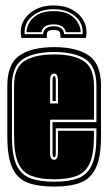

<svg xmlns="http://www.w3.org/2000/svg" viewBox="-20 -678 395 709"><path d="M180 11Q120 11 82 -3.5Q44 -18 25.5 -58Q7 -98 7 -176V-361Q7 -442 52 -473Q97 -504 180 -504Q263 -504 308 -473Q353 -442 353 -361V-176Q353 -98 334 -58Q315 -18 277 -3.5Q239 11 180 11ZM180 -7Q234 -7 268.5 -20Q303 -33 319.5 -69.5Q336 -106 336 -176V-204H186V-115Q186 -104 184.5 -100.5Q183 -97 180 -97Q174 -97 174 -115V-227H336V-361Q336 -433 295.5 -459.5Q255 -486 180 -486Q105 -486 64.5 -459.5Q24 -433 24 -361V-176Q24 -106 40.5 -69.5Q57 -33 92 -20Q127 -7 180 -7ZM180 -16Q129 -16 96 -28.5Q63 -41 47.5 -75.5Q32 -110 32 -176V-361Q32 -428 70 -452.5Q108 -477 180 -477Q251 -477 289 -452.5Q327 -428 327 -361V-236H165V-115Q165 -99 169 -93.5Q173 -88 180 -88Q194 -88 194 -115V-195H327V-176Q327 -110 311.5 -75.5Q296 -41 263.5 -28.5Q231 -16 180 -16ZM165 -296H194V-381Q194 -406 180 -406Q173 -406 169 -401Q165 -396 165 -381ZM174 -305V-382Q174 -397 180 -397Q186 -397 186 -382V-305ZM178 -658Q218 -658 247 -642Q276 -626 290 -599Q304 -572 297 -538H204Q203 -556 199.5 -561.5Q196 -567 178 -567Q160 -567 156 -561Q152 -555 153 -538H59Q52 -572 66 -599Q80 -626 109.5 -642Q139 -658 178 -658ZM178 -644Q129 -644 98.5 -618Q68 -592 71 -552H139Q142 -581 178 -581Q214 -581 217 -552H285Q288 -592 257.5 -618Q227 -644 178 -644ZM178 -637Q215 -637 236.5 -624.5Q258 -612 268 -594Q278 -576 278 -559H223Q217 -588 178 -588Q139 -588 133 -559H78Q78 -576 88 -594Q98 -612 120 -624.5Q142 -637 178 -637Z"/></svg>

Font: Alumni Sans Collegiate One SC
Style: Regular
Weight: 400
Designer: Robert E. Leuschke
Foundry: Robert E. Leuschke
Version: Version 1.100